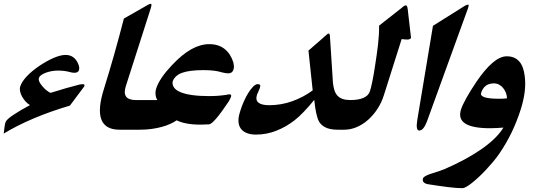

<svg xmlns="http://www.w3.org/2000/svg" viewBox="-92 -758 2895 1018"><path d="M278.8 -198.2Q70.3 -136.2 -72.3 -49.8Q-69.8 -72.8 -67.6 -87.4Q-65.4 -102.1 -63 -109.4Q-58.1 -124 -22.9 -147.7Q12.2 -171.4 66.9 -200.7Q53.7 -208.5 42.7 -220.9Q31.7 -233.4 24.4 -247.1Q17.1 -260.7 14.4 -274.4Q11.7 -288.1 15.1 -298.8Q22.9 -324.2 49.3 -352.5Q75.7 -380.9 118.7 -410.2Q158.7 -436.5 194.3 -451.7Q230 -466.8 256.3 -466.8Q278.8 -466.8 295.9 -454.8Q313 -442.9 322.8 -418.9Q327.1 -408.7 327.9 -400.9Q328.6 -393.1 326.7 -386.2Q322.3 -372.1 302.7 -372.1Q297.4 -372.1 291.7 -373Q286.1 -374 279.8 -375.5Q263.2 -380.4 246.8 -382.1Q230.5 -383.8 214.4 -383.8Q200.2 -383.8 183.8 -381.1Q167.5 -378.4 153.1 -373.3Q138.7 -368.2 127.9 -360.8Q117.2 -353.5 114.3 -344.2Q108.9 -327.6 134.3 -298.8Q145.5 -285.6 156.5 -277.6Q167.5 -269.5 175.8 -265.6Q221.2 -279.8 260 -291Q298.8 -302.2 329.1 -309.6Q334 -310.5 338.4 -311Q342.8 -311.5 346.7 -311.5Q358.4 -311.5 355.5 -303.2Q354 -296.9 347.7 -290.5Z M646.5 -70.3H541.5Q389.6 -70.3 460 -289.6Q514.6 -464.4 564.9 -659.7L679.7 -725.1Q699.7 -737.8 707.5 -737.8Q715.3 -737.8 706.1 -710.4L574.7 -299.8Q552.2 -227.5 628.4 -227.5H696.3Z M1121.1 -220.7Q1040 -99.1 1015.6 -98.6Q1014.2 -98.6 1007.6 -98.4Q1001 -98.1 993.4 -97.9Q985.8 -97.7 979.2 -97.4Q972.7 -97.2 970.2 -97.2Q928.7 -97.2 897.2 -103.3Q865.7 -109.4 844.7 -120.1Q831.1 -110.4 811.3 -101.3Q791.5 -92.3 766.8 -85.4Q742.2 -78.6 712.9 -74.5Q683.6 -70.3 651.4 -70.3H618.7L668.5 -227.5H742.2Q734.9 -238.8 732.9 -255.4Q731 -272 736.3 -289.1Q752.9 -341.3 817.9 -410.6Q846.2 -440.9 872.1 -462.2Q897.9 -483.4 922.6 -497.1Q947.3 -510.7 970.7 -517.3Q994.1 -523.9 1017.6 -523.9Q1066.4 -523.9 1098.4 -498.8Q1130.4 -473.6 1145 -427.7Q1147.5 -417 1148.2 -407.5Q1148.9 -397.9 1146 -389.2Q1139.6 -369.1 1118.2 -369.1Q1111.3 -369.1 1103 -370.4Q1094.7 -371.6 1084 -374.5Q1065.4 -380.4 1042.2 -383.3Q1019 -386.2 986.3 -386.2Q913.1 -386.2 873.8 -372.1Q834.5 -357.9 823.2 -325.2Q820.8 -307.6 831.1 -293.5Q841.3 -279.3 865.2 -269.3Q889.2 -259.3 927 -253.9Q964.8 -248.5 1017.1 -248.5Q1041 -248.5 1064.5 -250.2Q1087.9 -252 1109.4 -255.4Q1113.8 -256.8 1117.4 -257.3Q1121.1 -257.8 1123.5 -257.8Q1137.2 -257.8 1132.8 -245.1Q1131.8 -241.2 1128.7 -235.1Q1125.5 -229 1121.1 -220.7Z M1728.5 -70.3H1697.3Q1615.7 -70.3 1594.2 -124.5Q1588.9 -138.7 1583.5 -164.1Q1578.1 -189.5 1574.2 -228.5Q1545.9 -193.4 1519 -165.5Q1492.2 -137.7 1469.7 -120.1Q1425.3 -85.4 1373.3 -64.9Q1321.3 -44.4 1265.1 -44.4Q1235.4 -44.4 1215.1 -53Q1194.8 -61.5 1184.1 -77.1Q1173.3 -92.8 1172.4 -114.7Q1171.4 -136.7 1180.2 -163.6L1183.1 -173.3Q1189.9 -195.3 1200.7 -219.7Q1211.4 -244.1 1224.1 -264.6Q1236.8 -285.2 1250 -298.6Q1263.2 -312 1274.4 -312Q1284.2 -312 1286.9 -307.1Q1289.6 -302.2 1285.6 -291.5Q1284.7 -288.6 1282.7 -283.9Q1280.8 -279.3 1278.6 -274.2Q1276.4 -269 1274.2 -264.2Q1272 -259.3 1270.5 -255.4Q1261.7 -228 1278.1 -214.1Q1294.4 -200.2 1335.4 -200.2Q1399.4 -200.2 1458.7 -221.7Q1518.1 -243.2 1565.9 -278.8Q1560.5 -330.6 1554.7 -384.3Q1548.8 -438 1543.5 -489.7L1635.3 -569.8Q1645.5 -580.1 1649.9 -580.1Q1655.8 -580.1 1657.2 -568.8L1673.3 -318.4Q1675.8 -295.9 1681.4 -278.8Q1687 -261.7 1697.8 -250.2Q1708.5 -238.8 1725.3 -233.2Q1742.2 -227.5 1766.1 -227.5H1778.3Z M2086.4 -565.4Q2086.9 -561.5 2087.4 -560.1Q2087.9 -558.6 2086.9 -557.1Q2084 -548.3 2065.4 -548.3Q2060.1 -548.3 2053 -549.1Q2045.9 -549.8 2037.6 -550.8L1943.4 -253.4Q1931.2 -214.4 1909.4 -180.9Q1887.7 -147.5 1859.9 -122.8Q1832 -98.1 1799.6 -84.2Q1767.1 -70.3 1733.4 -70.3H1700.7L1750.5 -227.5H1764.6Q1854.5 -227.5 1869.6 -274.9Q1875.5 -293.5 1882.3 -326.7Q1889.2 -359.9 1896.5 -408.7Q1906.2 -469.7 1912.4 -522.2Q1918.5 -574.7 1918 -622.1L2039.1 -717.3Q2044.4 -722.7 2050 -726.1Q2055.7 -729.5 2059.1 -729.5Q2066.9 -729.5 2069.3 -712.4Z M2170.9 -111.8Q2162.1 -89.8 2152.3 -77.9Q2142.6 -65.9 2130.9 -65.9Q2111.3 -65.9 2120.6 -122.6L2203.6 -621.1L2371.6 -726.6Q2382.8 -733.4 2389.6 -733.4Q2393.6 -733.4 2392.8 -727.8Q2392.1 -722.2 2388.2 -710.9Z M2554.7 -234.4Q2565.9 -234.4 2576.4 -234.9Q2586.9 -235.4 2596.2 -236.8Q2595.7 -252.4 2590.1 -266.6Q2584.5 -280.8 2575.4 -291.7Q2566.4 -302.7 2554 -309.3Q2541.5 -315.9 2526.9 -315.9Q2475.1 -315.9 2459 -265.6Q2448.7 -234.4 2554.7 -234.4ZM2668.9 -177.7Q2648.4 -113.3 2619.9 -54.4Q2591.3 4.4 2554.7 57.6Q2539.1 80.1 2520.5 102.1Q2502 124 2482.9 144.3Q2463.9 164.6 2445.1 181.9Q2426.3 199.2 2409.9 212.2Q2393.6 225.1 2380.6 232.4Q2367.7 239.7 2360.4 239.7Q2345.7 239.7 2325.9 238.3Q2306.2 236.8 2282.7 233.9Q2259.3 231 2232.7 227.1Q2206.1 223.1 2177.7 218.8Q2160.6 215.8 2153.8 207.5Q2147 199.2 2150.9 188Q2152.8 181.6 2163.1 175.8Q2173.3 169.9 2187.5 165Q2214.4 156.7 2233.9 150.1Q2253.4 143.6 2262.7 139.6Q2382.3 87.9 2462.9 31.2Q2543.5 -25.4 2577.1 -81.5Q2558.6 -80.1 2540.8 -79.1Q2522.9 -78.1 2506.8 -78.1Q2320.8 -78.1 2352.1 -176.8Q2359.4 -200.2 2380.6 -238.3Q2401.9 -276.4 2433.6 -323.7Q2479 -390.6 2519.3 -425Q2559.6 -459.5 2594.7 -459.5Q2678.7 -459.5 2690.4 -352.5Q2695.3 -312.5 2689.7 -269Q2684.1 -225.6 2668.9 -177.7Z"/></svg>

Font: XB Zar
Style: Bold Italic
Weight: 700
Italic angle: -12°
Designer: Behnam
Foundry: Irmug
Version: Version 8.005 2009